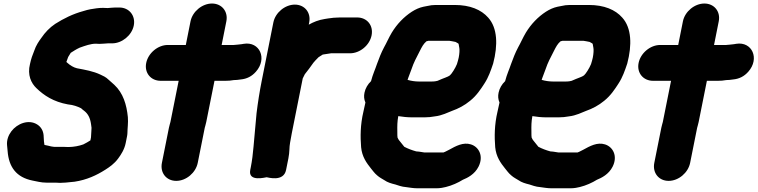

<svg xmlns="http://www.w3.org/2000/svg" viewBox="-20 -816 4186 1061"><path d="M312.2 194.5C334.2 194.5 354.8 191.8 369.7 190.3L390.1 188.3C390.6 188.3 391.5 188.2 392.2 188.1C459.4 178 513.9 152.6 563 121.2C584.2 107.6 611.6 89.3 633.1 59.7C647.9 39.9 667.4 10.4 674.5 -25L678.7 -46C681.1 -58.2 684.2 -71.4 684.2 -82.4C684.2 -104.5 689.2 -138.2 686.6 -168.5C679.7 -237.8 660.8 -301.6 611.7 -347.3C596.4 -362 589.3 -366.3 580.8 -374.8C564.9 -390.8 548.8 -397 535.6 -403.4C495.1 -422.8 450.3 -430.2 405.1 -438.8C386.4 -443.2 367 -455.3 352.7 -468.4C350.8 -470.3 350 -471 346.8 -473.6C349.6 -481.3 352.8 -489.4 356.7 -501C361.7 -509.3 367.6 -519.7 370.9 -524.1C386.8 -533.8 398.6 -542.6 420.4 -552.6C452.4 -563.9 481.1 -574.5 509.7 -574.5C515 -574.5 522.6 -573.5 529.5 -573.5C549.6 -573.5 567.7 -576.5 577.1 -576.5H600.1C653.5 -576.5 708.3 -620.1 719.3 -675C730.1 -729.2 693.9 -774.5 639.6 -774.5H616.6C599.7 -774.5 585 -771.7 575.2 -771.5C566.4 -772.1 557.2 -772.5 549.2 -772.5C537 -772.5 525.1 -771.7 513.4 -770.1C492 -767.1 469.9 -764.4 440.2 -754.7C382.6 -739 332 -713.8 285.1 -684.1C253.9 -663.3 228.6 -636.3 208.7 -606.9C195.9 -589.6 178.6 -565.1 168.6 -534.1C160.2 -514.1 151.6 -490.4 145.8 -462.5C130.1 -401.5 152.9 -355.9 180.3 -329.8C223 -288 276.2 -253.5 355.2 -239.1C355.9 -238.9 357.3 -238.7 358.2 -238.7C383.6 -236.3 408.5 -227.9 428.2 -217.7C435 -210.9 441.2 -206.6 444.9 -203.8C465.3 -188.1 478.3 -165.9 483.2 -129.1L485.8 -109.7C486.1 -98.2 483.3 -78.2 482.8 -56.5L479.5 -40.2C468.4 -33 454.4 -25 440.5 -18C417.5 -9.8 388.8 -3.8 358.2 -3.5C350.7 -4.1 339.9 -4.5 329.9 -4.5H279.9C276.5 -4.5 276.6 -4.8 274.3 -5.1L263.4 -6.7C253.9 -9.7 238 -12.2 225.6 -15.2C225 -17.7 224.1 -24.5 222.9 -34.4L220.9 -68.9C218.5 -95.2 205.7 -115.5 185.3 -128.3C138.1 -157.8 75.4 -133.7 42.6 -90.2C26.2 -68.5 16.7 -41.9 18.9 -14.7L22.1 19.2C28.7 106.4 69.7 164 160.3 182C182.6 185.5 204.1 193.5 240.4 193.5H290.4C299.1 193.5 305 194.5 312.2 194.5Z M1032.8 -698 1006.8 -567.5H907.3C852.4 -567.5 798.8 -522.4 787.9 -468C777 -413 813.7 -369.5 867.8 -369.5H967.3L921.8 -142C920.8 -136.8 916.3 -124.1 913.5 -110L874.7 84C863.8 138.6 898.9 183.5 953.9 183.5C1008.9 183.5 1061.8 138.6 1072.7 84L1111.5 -110C1112.4 -114.5 1116.9 -127.3 1119.8 -142L1165.3 -369.5H1225.8C1242 -369.5 1255.9 -370.4 1272.5 -373.5C1283 -373.6 1295.9 -374.5 1309.3 -376.8C1344.4 -379.9 1371.6 -394.3 1394.1 -419.7C1458.5 -491.9 1415.1 -588.1 1327.1 -573.9L1315.5 -571.9C1301.2 -569.4 1282.9 -568.9 1271.9 -567.5H1204.8L1230.8 -698C1241.7 -752.5 1205.6 -796.5 1151.5 -796.5C1097.5 -796.5 1043.7 -752.5 1032.8 -698Z M1490.6 -692 1426.8 -372C1414.4 -310 1404.8 -248.2 1397.7 -190.3C1392.6 -126.9 1386 -68.6 1381.1 -6.5C1378 31.7 1372.7 74.2 1365.7 109L1362.9 123C1349.3 191.6 1448 163.5 1453.4 163.5C1459.2 163.5 1547.2 191.6 1560.9 123L1573.7 59C1581.2 21.6 1577.9 -1.8 1583 -27.7C1586 -46.2 1588.9 -62 1592.5 -80L1652.9 -382.6C1654 -385.4 1659.9 -396.2 1664.4 -405.8C1683.4 -429.5 1693 -442.6 1711.9 -469.4C1719.1 -478.9 1725.4 -484 1740.4 -499.9C1751.5 -506.8 1762.2 -513.9 1763.5 -514.5C1763.8 -514.6 1796 -519.4 1809.2 -521.5H1914.1C1968.7 -521.5 2022.4 -565.5 2033.4 -620.5C2044.4 -675.5 2008.2 -719.5 1953.6 -719.5H1858.6C1850.7 -719.5 1844.1 -719.2 1835.5 -718.5C1828 -718.4 1818.4 -717.6 1809.3 -716.1L1793.9 -714.2C1787.1 -713.4 1782.8 -712 1775.1 -711.2C1740 -705.9 1711.7 -693.9 1686.2 -679.7L1688.6 -692C1699.5 -746.5 1663.4 -790.5 1609.3 -790.5C1555.3 -790.5 1501.5 -746.5 1490.6 -692Z M2280 20.6C2256.1 14 2233.9 5.5 2214.1 -4.9L2184.8 -41.5C2181.8 -45.3 2181.1 -47.1 2176.8 -55.8C2175.8 -60.6 2175.5 -72 2175.6 -89.5C2175.1 -120.8 2175.2 -142.9 2180.9 -174.3C2203.9 -170.3 2232 -167.5 2259.4 -167.5H2325.4C2345.7 -167.5 2364.4 -169.4 2382.9 -172.9C2422.7 -177.2 2455.9 -195.1 2477.1 -203C2513.6 -215.9 2546.5 -233.2 2577.8 -259C2613.7 -287.6 2636.9 -323.5 2657 -354.6C2680 -389.8 2691.7 -425.4 2704.5 -462.7C2704.7 -463.4 2705.1 -464.7 2705.4 -465.7C2731.9 -566.7 2729.5 -661.2 2677.8 -718.6C2639.2 -762.7 2576.8 -788.5 2493.4 -788.5H2386.4C2371.3 -788.5 2355.9 -786.5 2339.8 -782.6L2319.6 -778.7C2296.9 -773.7 2277 -764.7 2255.7 -751.2C2211.2 -722.2 2173.7 -682.8 2145.2 -636.1C2128.6 -608.4 2115.2 -576.9 2102.3 -554.5C2086 -523.8 2075.4 -495.7 2063.2 -462.5C2053.6 -433.2 2040.4 -406.4 2030.3 -367.5C2012.2 -350.4 1998.9 -327.4 1994.2 -304C1990.3 -284.7 1991.2 -268.1 1999.3 -249.4C1995.5 -233.5 1991.5 -215.2 1988.4 -199.8C1970.7 -125.7 1971 -59.5 1975.5 -2.7C1980.4 50.3 2006.1 85.1 2029.6 114.5L2043.2 131.5C2050 139.9 2055 145.5 2063.9 153C2077.5 165.8 2096.6 174.3 2104.2 179.8C2121.3 192 2142.4 198 2164.7 203.5C2178.8 207.3 2196.4 216.1 2227.1 218.4C2242.5 220.2 2262.6 224.5 2288.2 224.5H2391.2C2414.3 224.5 2431.8 220.2 2443.7 217.4C2476.9 209.5 2512.7 193.1 2537.6 177.4C2562.9 167.1 2603.1 147.5 2624.5 104.8C2653.6 46.6 2626.8 -4.1 2582.3 -18.1C2539.6 -31.5 2499.1 -9.1 2460.7 12.2C2444.7 20.9 2431.9 26.5 2430.7 26.5H2324.7C2317.6 26.5 2303.9 21.8 2280 20.6ZM2347.2 -590.5H2463.6C2479.5 -587.7 2478.7 -588.3 2497.3 -584.3L2510.3 -577C2511 -576.5 2512.5 -575.4 2514.2 -573.9C2515.4 -568.7 2516.1 -561 2518.3 -550.6C2520.1 -541 2519.2 -519.2 2514.9 -498C2512.8 -487.2 2509.2 -475.3 2505 -461.6C2496.3 -439.7 2476 -407.6 2466.2 -399.5C2455.9 -390.9 2432.4 -385.2 2398 -369.5C2395.1 -368.2 2381.5 -365.5 2365 -365.5H2296C2273.3 -365.5 2251.5 -369 2232.2 -374.6C2233.3 -378 2234.4 -381.4 2236 -385.8L2253.4 -432.2C2266.9 -472.6 2279.6 -494 2299.3 -533.1C2311.9 -558.1 2320.2 -573.7 2336.4 -587.7C2340.8 -588.9 2347 -590.5 2347.2 -590.5Z M3021 20.6C2997.1 14 2974.9 5.5 2955.1 -4.9L2925.8 -41.5C2922.8 -45.3 2922.1 -47.1 2917.8 -55.8C2916.8 -60.6 2916.5 -72 2916.6 -89.5C2916.1 -120.8 2916.2 -142.9 2921.9 -174.3C2944.9 -170.3 2973 -167.5 3000.4 -167.5H3066.4C3086.7 -167.5 3105.4 -169.4 3123.9 -172.9C3163.7 -177.2 3196.9 -195.1 3218.1 -203C3254.6 -215.9 3287.5 -233.2 3318.8 -259C3354.7 -287.6 3377.9 -323.5 3398 -354.6C3421 -389.8 3432.7 -425.4 3445.5 -462.7C3445.7 -463.4 3446.1 -464.7 3446.4 -465.7C3472.9 -566.7 3470.5 -661.2 3418.8 -718.6C3380.2 -762.7 3317.8 -788.5 3234.4 -788.5H3127.4C3112.3 -788.5 3096.9 -786.5 3080.8 -782.6L3060.6 -778.7C3037.9 -773.7 3018 -764.7 2996.7 -751.2C2952.2 -722.2 2914.7 -682.8 2886.2 -636.1C2869.6 -608.4 2856.2 -576.9 2843.3 -554.5C2827 -523.8 2816.4 -495.7 2804.2 -462.5C2794.6 -433.2 2781.4 -406.4 2771.3 -367.5C2753.2 -350.4 2739.9 -327.4 2735.2 -304C2731.3 -284.7 2732.2 -268.1 2740.3 -249.4C2736.5 -233.5 2732.5 -215.2 2729.4 -199.8C2711.7 -125.7 2712 -59.5 2716.5 -2.7C2721.4 50.3 2747.1 85.1 2770.6 114.5L2784.2 131.5C2791 139.9 2796 145.5 2804.9 153C2818.5 165.8 2837.6 174.3 2845.2 179.8C2862.3 192 2883.4 198 2905.7 203.5C2919.8 207.3 2937.4 216.1 2968.1 218.4C2983.5 220.2 3003.6 224.5 3029.2 224.5H3132.2C3155.3 224.5 3172.8 220.2 3184.7 217.4C3217.9 209.5 3253.7 193.1 3278.6 177.4C3303.9 167.1 3344.1 147.5 3365.5 104.8C3394.6 46.6 3367.8 -4.1 3323.3 -18.1C3280.6 -31.5 3240.1 -9.1 3201.7 12.2C3185.7 20.9 3172.9 26.5 3171.7 26.5H3065.7C3058.6 26.5 3044.9 21.8 3021 20.6ZM3088.2 -590.5H3204.6C3220.5 -587.7 3219.7 -588.3 3238.3 -584.3L3251.3 -577C3252 -576.5 3253.5 -575.4 3255.2 -573.9C3256.4 -568.7 3257.1 -561 3259.3 -550.6C3261.1 -541 3260.2 -519.2 3255.9 -498C3253.8 -487.2 3250.2 -475.3 3246 -461.6C3237.3 -439.7 3217 -407.6 3207.2 -399.5C3196.9 -390.9 3173.4 -385.2 3139 -369.5C3136.1 -368.2 3122.5 -365.5 3106 -365.5H3037C3014.3 -365.5 2992.5 -369 2973.2 -374.6C2974.3 -378 2975.4 -381.4 2977 -385.8L2994.4 -432.2C3007.9 -472.6 3020.6 -494 3040.3 -533.1C3052.9 -558.1 3061.2 -573.7 3077.4 -587.7C3081.8 -588.9 3088 -590.5 3088.2 -590.5Z M3753.8 -698 3727.8 -567.5H3628.3C3573.4 -567.5 3519.8 -522.4 3508.9 -468C3498 -413 3534.7 -369.5 3588.8 -369.5H3688.3L3642.8 -142C3641.8 -136.8 3637.3 -124.1 3634.5 -110L3595.7 84C3584.8 138.6 3619.9 183.5 3674.9 183.5C3729.9 183.5 3782.8 138.6 3793.7 84L3832.5 -110C3833.4 -114.5 3837.9 -127.3 3840.8 -142L3886.3 -369.5H3946.8C3963 -369.5 3976.9 -370.4 3993.5 -373.5C4004 -373.6 4016.9 -374.5 4030.3 -376.8C4065.4 -379.9 4092.6 -394.3 4115.1 -419.7C4179.5 -491.9 4136.1 -588.1 4048.1 -573.9L4036.5 -571.9C4022.2 -569.4 4003.9 -568.9 3992.9 -567.5H3925.8L3951.8 -698C3962.7 -752.5 3926.6 -796.5 3872.5 -796.5C3818.5 -796.5 3764.7 -752.5 3753.8 -698Z"/></svg>

Font: Smoothie
Style: ExBdIt
Weight: 800
Foundry: Cannot Into Space Fonts
Version: Version 0.8